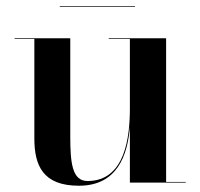

<svg xmlns="http://www.w3.org/2000/svg" viewBox="-20 -582 638 612"><path d="M170.5 -562V-560H410.5V-562ZM204 -460H26.5V-458H89.5V-141C89.5 -54 117 10 231.5 10C354.5 10 386.5 -88 394 -177V0H572V-2H509.5V-460H326.5V-458H394V-237C394 -147.5 380 -5 259 -5C210 -5 204 -63 204 -147Z"/></svg>

Font: Bodoni* 96pt Medium
Style: Regular
Weight: 500
Version: Version 2.3